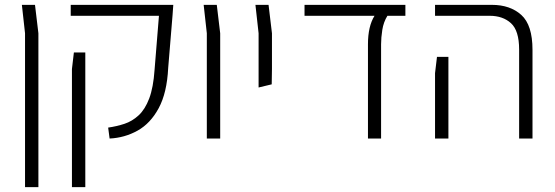

<svg xmlns="http://www.w3.org/2000/svg" viewBox="-20 -570 2284 790"><path d="M83 200V-433L70 -550H124L138 -433V200Z M431 0 425 -45Q460 -50 492 -60.5Q524 -71 550.5 -95.5Q577 -120 594 -165Q611 -210 616 -283L634 -505H271V-550H693L690 -508L672 -290Q667 -188 633 -125Q599 -62 546 -32.5Q493 -3 431 0ZM276 200V-286L284 -354H331V200Z M831 0V-433L818 -550H872L886 -433V0Z M1044 -210V-433L1031 -550H1085L1099 -433V-286L1098 -223Z M1494 0V-388Q1494 -462 1521 -505H1233V-550H1648V-505H1574Q1558 -479 1553 -447Q1548 -415 1548 -388V0Z M2116 0V-366Q2116 -444 2082.5 -474.5Q2049 -505 1995 -505H1770V-550H2004Q2079 -550 2125 -508.5Q2171 -467 2171 -365V0ZM1770 0V-269L1778 -336H1825V0Z"/></svg>

Font: Assistant Light
Style: Regular
Weight: 300
Designer: Hebrew By Ben Nathan, Latin by Paul Hunt
Version: Version 3.000